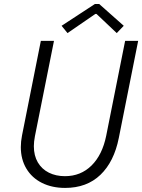

<svg xmlns="http://www.w3.org/2000/svg" viewBox="-20 -922 704 950"><path d="M83 -194.3Q83 -221.7 88.9 -251.5L182.1 -719.7H247.1L152.8 -248Q147.5 -220.2 147.5 -198.7Q147.5 -151.9 167.2 -118.4Q187 -85 221.9 -67.6Q256.8 -50.3 301.3 -50.3Q379.4 -50.3 432.9 -103Q486.3 -155.8 505.4 -250L599.1 -719.7H663.6L567.9 -239.7Q544.4 -121.6 476.8 -56.9Q409.2 7.8 302.2 7.8Q237.3 7.8 187.5 -17.1Q137.7 -42 110.4 -87.9Q83 -133.8 83 -194.3ZM284.7 -794.4 449.7 -902.3H470.7L592.3 -794.4L557.6 -758.3L457.5 -853H451.7L314 -758.3Z"/></svg>

Font: Reddit Sans Chocolate Light
Style: Italic
Weight: 300
Italic angle: -11.25°
Designer: Stephen Hutchings
Version: Version 1.013